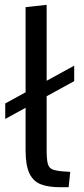

<svg xmlns="http://www.w3.org/2000/svg" viewBox="-20 -782 353 806"><path d="M2 -282.7V-347.7L291.5 -506.3V-441.4ZM231 3.9Q184.1 3.9 152.1 -8.1Q120.1 -20 103.8 -53.5Q87.4 -86.9 87.4 -151.4V-752L175.8 -761.7V-152.3Q175.8 -112.8 180.7 -94.7Q185.5 -76.7 200.4 -70.8Q215.3 -64.9 244.6 -62.5Q252.4 -62 259.8 -61.5Q267.1 -61 274.9 -60.5L268.1 3.9Q258.8 3.9 249.5 3.9Q240.2 3.9 231 3.9Z"/></svg>

Font: Comme
Style: Regular
Weight: 400
Designer: Vernon Adams
Foundry: Vernon Adams
Version: Version 1.000;gftools[0.9.27]